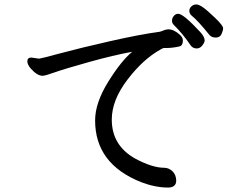

<svg xmlns="http://www.w3.org/2000/svg" viewBox="-20 -825 1040 864"><path d="M736 19Q679 19 616 -5Q408 -87 408 -283Q408 -362 467 -457Q526 -552 575 -592Q492 -577 381 -546Q270 -515 226.5 -499.5Q183 -484 172 -484Q147 -484 118 -517Q103 -535 103 -549Q103 -566 121 -566L156 -561Q162 -561 251 -585Q340 -609 474.5 -639.5Q609 -670 698 -682Q707 -684 715.5 -688Q724 -692 737 -693Q763 -693 790 -668Q802 -657 803 -644Q803 -619 787 -616Q757 -609 729 -609H718Q713 -609 702 -602Q624 -559 553.5 -466.5Q483 -374 483 -287Q483 -170 589 -111Q666 -70 719 -70Q739 -70 755.5 -55Q772 -40 773 -13Q773 19 736 19ZM840 -618Q802 -674 762 -713Q754 -721 754 -732Q754 -743 762 -753Q770 -763 782 -763Q805 -763 881 -681Q901 -659 901 -643Q901 -634 890.5 -620.5Q880 -607 865 -607Q850 -607 840 -618ZM951 -656Q933 -656 923 -667Q870 -733 842 -755Q832 -764 832 -776Q832 -788 841.5 -796.5Q851 -805 863 -805Q875 -805 893.5 -792Q912 -779 948 -744.5Q984 -710 984 -698Q984 -688 977 -672Q970 -656 951 -656Z"/></svg>

Font: LXGW WenKai Medium
Style: Regular
Weight: 500
Designer: LXGW / Fontworks Inc.
Foundry: LXGW / Fontworks Inc.
Version: Version 1.501; October 10, 2024